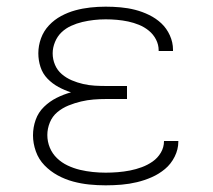

<svg xmlns="http://www.w3.org/2000/svg" viewBox="-20 -548 640 576"><path d="M297 8Q272 8 247.5 5.5Q223 3 199 -3.5Q175 -10 153 -22Q131 -34 113.5 -52Q96 -70 87.5 -94Q79 -118 79 -142Q79 -166 87 -188.5Q95 -211 112 -227.5Q129 -244 150 -254.5Q171 -265 193 -271Q174 -277 155.5 -287Q137 -297 122.5 -312Q108 -327 101.5 -347Q95 -367 95 -388Q95 -411 103 -433Q111 -455 127 -472Q143 -489 163.5 -500Q184 -511 206 -517Q228 -523 251 -525.5Q274 -528 297 -528Q319 -528 341.5 -526Q364 -524 385.5 -518.5Q407 -513 427.5 -503Q448 -493 464 -478Q480 -463 489.5 -442Q499 -421 499 -399V-395H456V-397Q456 -414 448 -429.5Q440 -445 426.5 -456Q413 -467 397 -473.5Q381 -480 364.5 -483.5Q348 -487 331 -488.5Q314 -490 297 -490Q279 -490 261.5 -488Q244 -486 227 -482Q210 -478 193.5 -470.5Q177 -463 164.5 -451Q152 -439 145 -422Q138 -405 138 -388Q138 -370 145 -353.5Q152 -337 165.5 -325.5Q179 -314 195.5 -307Q212 -300 229.5 -296Q247 -292 264.5 -291Q282 -290 300 -290H361V-251H300Q280 -251 261 -249.5Q242 -248 223 -243.5Q204 -239 185.5 -231.5Q167 -224 152 -211.5Q137 -199 129.5 -180.5Q122 -162 122 -143Q122 -123 129.5 -105Q137 -87 151 -73.5Q165 -60 183 -51.5Q201 -43 220 -38.5Q239 -34 258.5 -32Q278 -30 297 -30Q315 -30 333.5 -31.5Q352 -33 370 -36.5Q388 -40 405.5 -46.5Q423 -53 438 -63.5Q453 -74 462.5 -90Q472 -106 472 -125H515V-123Q515 -100 504 -78Q493 -56 475 -41Q457 -26 435.5 -16.5Q414 -7 391 -1.5Q368 4 344.5 6Q321 8 297 8Z"/></svg>

Font: Iosevka Aile Extralight
Style: Regular
Weight: 200
Designer: Belleve Invis
Foundry: Belleve Invis
Version: Version 31.1.0; ttfautohint (v1.8.4)